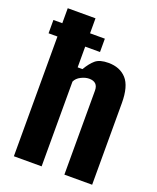

<svg xmlns="http://www.w3.org/2000/svg" viewBox="-147 -887 797 975"><g transform="rotate(20 251.0 -400.0)"><path d="M48 0V-647H0V-719H48V-800H198V-719H278V-647H198V-535H224Q245 -571 268 -590.5Q291 -610 338 -610Q400 -610 435.5 -571Q471 -532 471 -441V0H321V-454Q321 -501 273 -501Q253 -501 230 -489.5Q207 -478 198 -458V0Z"/></g></svg>

Font: Big Shoulders Display Black
Style: Regular
Weight: 900
Designer: Patric King
Foundry: XO Type Co
Version: Version 1.000; ttfautohint (v1.8.2)